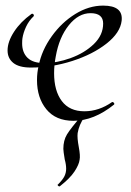

<svg xmlns="http://www.w3.org/2000/svg" viewBox="-20 -419 469 685"><path d="M112 -133Q112 -160 118 -185Q129 -240 164.5 -289.5Q200 -339 248.5 -369Q297 -399 348 -399Q420 -399 414 -345Q409 -302 360 -263.5Q311 -225 238 -201.5Q165 -178 90 -178Q48 -178 27.5 -194.5Q7 -211 7 -239Q7 -270 30 -305.5Q53 -341 92 -369Q93 -370 95 -370Q98 -370 100 -367Q102 -364 100 -361Q83 -345 73 -323.5Q63 -302 60 -282Q59 -276 59 -264Q59 -232 78 -213Q97 -194 138 -194Q183 -194 232.5 -212Q282 -230 315 -262Q348 -294 348 -335Q348 -372 303 -372Q260 -372 225.5 -329Q191 -286 179 -218Q173 -187 173 -158Q173 -95 200.5 -58.5Q228 -22 281 -22Q333 -22 380 -55H381Q384 -55 386.5 -52Q389 -49 387 -46Q315 12 242 12Q179 12 145.5 -29Q112 -70 112 -133ZM192 246Q189 246 186.5 243Q184 240 187 239Q204 222 210 209.5Q216 197 216 183Q216 168 211 150Q206 120 206 112Q206 82 219 60.5Q232 39 272 -7Q273 -8 275 -8Q278 -8 280 -5.5Q282 -3 281 -1Q262 26 257 56Q255 73 261 105Q267 137 264 151Q262 168 246 192.5Q230 217 193 246Z"/></svg>

Font: Cormorant Infant
Style: Italic
Weight: 400
Italic angle: -10°
Designer: Christian Thalmann (Catharsis Fonts)
Foundry: Catharsis Fonts
Version: Version 4.000